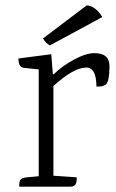

<svg xmlns="http://www.w3.org/2000/svg" viewBox="-20 -699 435 719"><path d="M334 -500Q390 -500 390 -451Q390 -399 378 -384Q366 -373 341 -375Q341 -446 303 -446Q256 -446 180 -377V-41L267 -35Q270 0 244 0H52Q52 0 52 -7Q52 -27 65 -32Q72 -35 125 -39V-439L69 -445Q49 -447 49 -480L172 -496L178 -421H181Q213 -452 257.5 -476Q302 -500 334 -500ZM363 -635 167 -529Q152 -536 141 -555L305 -679Q322 -678 338 -665Q354 -652 363 -635Z"/></svg>

Font: Karma Light
Style: Regular
Weight: 300
Designer: Joana Correia
Foundry: Indian Type Foundry
Version: Version 1.202;PS 1.0;hotconv 1.0.78;makeotf.lib2.5.61930; tt